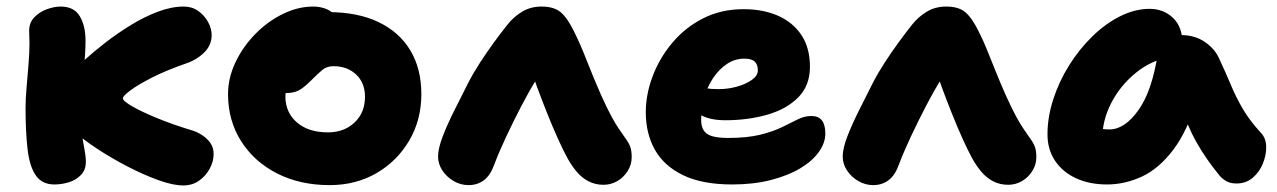

<svg xmlns="http://www.w3.org/2000/svg" viewBox="-20 -553 3896 586"><path d="M539 13Q508 13 462.5 -3.5Q417 -20 368 -45.5Q319 -71 276.5 -99Q234 -127 210 -149Q188 -169 174.5 -193.5Q161 -218 161 -245Q161 -267 170.5 -289.5Q180 -312 202 -335Q214 -348 240.5 -372Q267 -396 302.5 -423.5Q338 -451 378.5 -476Q419 -501 461 -517Q503 -533 541 -533Q566 -533 585 -519.5Q604 -506 615 -486Q626 -466 626 -446Q626 -415 603 -392.5Q580 -370 547 -359Q489 -339 445.5 -317Q402 -295 378.5 -277.5Q355 -260 355 -253Q355 -245 383.5 -228.5Q412 -212 459.5 -192.5Q507 -173 563 -156Q581 -151 597 -140.5Q613 -130 622.5 -116Q632 -102 632 -83Q632 -60 620 -38Q608 -16 587.5 -1.5Q567 13 539 13ZM146 10Q108 10 89 -18Q70 -46 64 -98.5Q58 -151 58 -225Q58 -250 61 -285Q64 -320 67 -356.5Q70 -393 70 -421Q70 -429 69.5 -439.5Q69 -450 69 -459Q69 -484 85 -500.5Q101 -517 123.5 -525Q146 -533 165 -533Q206 -533 223.5 -503.5Q241 -474 241 -430Q241 -394 237 -357Q233 -320 229 -286Q225 -252 225 -225Q225 -177 229.5 -147Q234 -117 238 -96.5Q242 -76 242 -58Q242 -35 227.5 -19.5Q213 -4 191 3Q169 10 146 10Z M986 12Q896 12 826 -23.5Q756 -59 716 -122Q676 -185 676 -266Q676 -315 698.5 -362.5Q721 -410 758.5 -448.5Q796 -487 842.5 -510Q889 -533 936 -533Q956 -533 973.5 -526.5Q991 -520 1002 -506.5Q1013 -493 1013 -470Q1013 -430 996 -399Q979 -368 928 -352Q909 -346 891.5 -332Q874 -318 862.5 -298.5Q851 -279 851 -259Q851 -210 886 -179.5Q921 -149 981 -149Q1030 -149 1062 -179Q1094 -209 1094 -258Q1094 -300 1067 -325.5Q1040 -351 998 -351Q977 -351 963 -339Q949 -327 929 -307Q915 -293 903.5 -284.5Q892 -276 880 -272.5Q868 -269 852 -269Q833 -269 817.5 -284.5Q802 -300 802 -345Q802 -376 818 -406.5Q834 -437 860 -461.5Q886 -486 918 -501Q950 -516 982 -516Q1072 -516 1135.5 -485.5Q1199 -455 1232.5 -399Q1266 -343 1266 -266Q1266 -187 1229 -124Q1192 -61 1129 -24.5Q1066 12 986 12Z M1410 12Q1386 12 1364.5 -0.5Q1343 -13 1330 -33Q1317 -53 1317 -75Q1317 -100 1331.5 -137.5Q1346 -175 1367.5 -217.5Q1389 -260 1409 -300Q1425 -331 1445.5 -362.5Q1466 -394 1487.5 -423.5Q1509 -453 1529 -478Q1547 -501 1573 -517Q1599 -533 1633 -533Q1671 -533 1691.5 -515.5Q1712 -498 1732 -457Q1751 -419 1771.5 -366.5Q1792 -314 1814 -264Q1833 -222 1846 -198Q1859 -174 1868.5 -160.5Q1878 -147 1886 -135Q1898 -119 1903 -106.5Q1908 -94 1908 -73Q1908 -51 1896 -31.5Q1884 -12 1864.5 -0.5Q1845 11 1822 11Q1797 11 1776.5 0.5Q1756 -10 1740 -29Q1724 -48 1711 -72Q1699 -94 1682.5 -130.5Q1666 -167 1649.5 -208.5Q1633 -250 1619 -288Q1605 -326 1598 -351L1653 -360Q1640 -347 1618 -312Q1596 -277 1571.5 -230Q1547 -183 1525 -136Q1503 -89 1489 -52Q1477 -18 1457 -3Q1437 12 1410 12Z M2215 10Q2123 10 2064.5 -18.5Q2006 -47 1978.5 -96.5Q1951 -146 1951 -210Q1951 -265 1972 -320.5Q1993 -376 2032 -422.5Q2071 -469 2126 -497Q2181 -525 2249 -525Q2309 -525 2354.5 -505Q2400 -485 2426 -446Q2452 -407 2452 -349Q2452 -292 2416.5 -256Q2381 -220 2322 -203Q2263 -186 2193 -186Q2141 -186 2110.5 -207Q2080 -228 2080 -256Q2080 -271 2087 -278.5Q2094 -286 2110 -286Q2121 -286 2135.5 -283.5Q2150 -281 2174 -281Q2202 -281 2229 -288.5Q2256 -296 2274.5 -309Q2293 -322 2293 -338Q2293 -356 2283.5 -365Q2274 -374 2252 -374Q2223 -374 2199 -358Q2175 -342 2157 -315.5Q2139 -289 2129.5 -255.5Q2120 -222 2120 -187Q2120 -168 2127.5 -155.5Q2135 -143 2153 -137.5Q2171 -132 2202 -132Q2261 -132 2301 -142Q2341 -152 2368 -165.5Q2395 -179 2415.5 -189Q2436 -199 2456 -199Q2478 -199 2488.5 -185.5Q2499 -172 2499 -145Q2499 -117 2479 -89Q2459 -61 2422 -39Q2385 -17 2332.5 -3.5Q2280 10 2215 10Z M2645 12Q2621 12 2599.5 -0.5Q2578 -13 2565 -33Q2552 -53 2552 -75Q2552 -100 2566.5 -137.5Q2581 -175 2602.5 -217.5Q2624 -260 2644 -300Q2660 -331 2680.5 -362.5Q2701 -394 2722.5 -423.5Q2744 -453 2764 -478Q2782 -501 2808 -517Q2834 -533 2868 -533Q2906 -533 2926.5 -515.5Q2947 -498 2967 -457Q2980 -432 2993 -399.5Q3006 -367 3020 -332.5Q3034 -298 3049 -264Q3068 -222 3081 -198Q3094 -174 3103.5 -160.5Q3113 -147 3121 -135Q3133 -119 3138 -106.5Q3143 -94 3143 -73Q3143 -51 3131 -31.5Q3119 -12 3099.5 -0.5Q3080 11 3057 11Q3032 11 3011.5 0.5Q2991 -10 2975 -29Q2959 -48 2946 -72Q2934 -94 2917.5 -130.5Q2901 -167 2884.5 -208.5Q2868 -250 2854 -288Q2840 -326 2833 -351L2888 -360Q2875 -347 2853 -312Q2831 -277 2806.5 -230Q2782 -183 2760 -136Q2738 -89 2724 -52Q2712 -18 2692 -3Q2672 12 2645 12Z M3359 10Q3305 10 3264 -9Q3223 -28 3200 -62.5Q3177 -97 3177 -143Q3177 -195 3194.5 -249.5Q3212 -304 3243 -353.5Q3274 -403 3314 -442Q3354 -481 3399 -503.5Q3444 -526 3489 -526Q3531 -526 3560 -498.5Q3589 -471 3589 -420Q3589 -403 3579.5 -393.5Q3570 -384 3557 -381Q3495 -370 3447 -331Q3399 -292 3371.5 -238.5Q3344 -185 3344 -127Q3344 -113 3346 -101.5Q3348 -90 3353 -73L3279 -187Q3304 -170 3323 -164Q3342 -158 3366 -158Q3413 -158 3455 -217.5Q3497 -277 3514 -392Q3518 -418 3538.5 -432Q3559 -446 3584 -446Q3627 -446 3658 -424.5Q3689 -403 3702 -372Q3722 -329 3737.5 -292Q3753 -255 3773.5 -220Q3794 -185 3829 -147Q3844 -131 3844.5 -105.5Q3845 -80 3834.5 -54Q3824 -28 3803.5 -10.5Q3783 7 3754 7Q3735 7 3723 0Q3711 -7 3703 -16Q3681 -43 3664 -67.5Q3647 -92 3632 -118.5Q3617 -145 3603.5 -177Q3590 -209 3575 -249L3635 -255Q3605 -154 3561 -96Q3517 -38 3465 -14Q3413 10 3359 10Z"/></svg>

Font: Shantell Sans ExtraBold
Style: Regular
Weight: 800
Designer: Stephen Nixon, Anya Danilova, Shantell Martin
Foundry: Arrow Type
Version: Version 1.011;[c5ecc13dd]